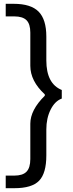

<svg xmlns="http://www.w3.org/2000/svg" viewBox="-20 -794 384 1007"><path d="M223 -115C223 -154.3 230.5 -189 245.5 -219C260.5 -249 280 -268.3 304 -277V-322C250 -344 223 -395.7 223 -477V-602C223 -662 209.5 -705.7 182.5 -733C155.5 -760.3 112 -774 52 -774H10V-708H55C84.3 -708 105.7 -701.3 119 -688C132.3 -674.7 139 -653 139 -623V-449C139 -395.7 164.3 -345.7 215 -299V-292C164.3 -242 139 -193 139 -145V40C139 70.7 132.3 92.8 119 106.5C105.7 120.2 84.3 127 55 127H10V193H56C116.7 193 159.7 180 185 154C210.3 128 223 83.7 223 21Z"/></svg>

Font: Telex Regular
Style: Regular
Weight: 400
Designer: Andres Torresi
Foundry: Andres Torresi
Version: Version 1.001